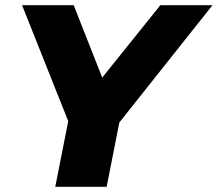

<svg xmlns="http://www.w3.org/2000/svg" viewBox="-20 -720 839 740"><path d="M799 -700 440 -248 391 0H193L243 -253L65 -700H264L374 -421L598 -700Z"/></svg>

Font: My Font
Style: Italic
Weight: 500
Designer: Julieta Ulanovsky
Foundry: Julieta Ulanovsky
Version: ""